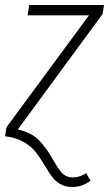

<svg xmlns="http://www.w3.org/2000/svg" viewBox="-32 -542 434 764"><path d="M-6 -36 322 -481H78L84 -522H382L376 -486L39 -27Q94 -14 123.5 16.5Q153 47 180 95Q200 131 216 147.5Q232 164 258 164Q286 164 311 147L328 177Q296 202 255 202Q228 202 209 191Q190 180 177.5 164.5Q165 149 148 120Q128 86 110.5 63.5Q93 41 63 23.5Q33 6 -12 0Z"/></svg>

Font: Fira Sans Condensed ExtraLight
Style: Italic
Weight: 275
Width: 3
Italic angle: -8°
Designer: Carrois Corporate & Edenspiekermann AG
Foundry: Carrois Corporate GbR & Edenspiekermann AG
Version: Version 4.203